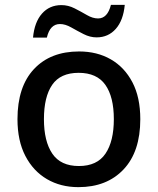

<svg xmlns="http://www.w3.org/2000/svg" viewBox="-20 -761 649 791"><path d="M558 -270Q558 -136 489 -63Q420 10 303 10Q230 10 173.5 -23Q117 -56 84.5 -118.5Q52 -181 52 -270Q52 -404 120 -476.5Q188 -549 306 -549Q380 -549 436.5 -516.5Q493 -484 525.5 -422Q558 -360 558 -270ZM161 -270Q161 -179 195.5 -128Q230 -77 305 -77Q380 -77 414.5 -128Q449 -179 449 -270Q449 -362 414 -411.5Q379 -461 304 -461Q229 -461 195 -411.5Q161 -362 161 -270ZM116 -606Q122 -670 153 -705Q184 -740 233 -740Q261 -740 287.5 -726.5Q314 -713 338 -699Q362 -685 384 -685Q423 -685 437 -741H494Q488 -677 457 -642Q426 -607 378 -607Q351 -607 324.5 -620.5Q298 -634 273.5 -648Q249 -662 227 -662Q186 -662 173 -606Z"/></svg>

Font: Noto Sans Medium
Style: Regular
Weight: 500
Designer: Monotype Design Team
Foundry: Monotype Imaging Inc.
Version: Version 2.007